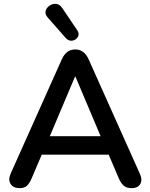

<svg xmlns="http://www.w3.org/2000/svg" viewBox="-20 -970 782 998"><path d="M323 -771 228 -879Q213 -896 217 -912.5Q221 -929 236.5 -940Q252 -951 270.5 -950Q289 -949 303 -929L382 -812Q394 -794 385 -778.5Q376 -763 357.5 -759Q339 -755 323 -771ZM82 8Q49 8 35 -14Q21 -36 36 -69L301 -661Q324 -713 371 -713Q418 -713 441 -661L706 -69Q722 -35 709 -13.5Q696 8 664 8Q638 8 623 -5Q608 -18 597 -44L545 -166H197L145 -44Q133 -16 119.5 -4Q106 8 82 8ZM370 -572 239 -262H503L372 -572Z"/></svg>

Font: Chiron GoRound TC M
Style: Regular
Weight: 500
Designer: Ryoko NISHIZUKA 西塚涼子 (kana, bopomofo & ideographs); Paul D. Hunt (Latin, Greek & Cyrillic); Sandoll Communications 산돌커뮤니
Foundry: Adobe
Version: Version 1.000;hotconv 1.1.1;makeotfexe 2.6.0